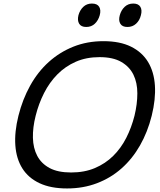

<svg xmlns="http://www.w3.org/2000/svg" viewBox="-20 -1052 900 1082"><path d="M774 -966Q767 -937 747 -918.5Q727 -900 698 -900Q669 -900 658 -918.5Q647 -937 655 -966Q663 -995 682.5 -1013.5Q702 -1032 731 -1032Q760 -1032 771 -1013.5Q782 -995 774 -966ZM542 -966Q534 -937 514.5 -918.5Q495 -900 466 -900Q437 -900 426 -918.5Q415 -937 422 -966Q430 -995 449.5 -1013.5Q469 -1032 498 -1032Q528 -1032 539 -1013.5Q550 -995 542 -966ZM835 -400Q812 -308 769 -232.5Q726 -157 665 -103Q604 -49 526.5 -19.5Q449 10 358 10Q266 10 203 -19.5Q140 -49 106 -103Q72 -157 66.5 -232.5Q61 -308 84 -400Q107 -492 150 -569.5Q193 -647 254.5 -702.5Q316 -758 393.5 -789Q471 -820 563 -820Q656 -820 718.5 -789Q781 -758 814.5 -702.5Q848 -647 853 -570Q858 -493 835 -400ZM738 -400Q754 -466 754 -526Q754 -586 732 -631Q710 -676 663.5 -703Q617 -730 541 -730Q466 -730 407 -704Q348 -678 303.5 -633Q259 -588 228.5 -528Q198 -468 181 -400Q164 -333 165.5 -275Q167 -217 190 -173.5Q213 -130 259.5 -105Q306 -80 381 -80Q456 -80 515 -105Q574 -130 618 -173.5Q662 -217 691.5 -275Q721 -333 738 -400Z"/></svg>

Font: TypoPRO Sinkin Sans
Style: 400 Italic
Weight: 400
Italic angle: -112°
Designer: Keith Bates
Foundry: K-Type
Version: Sinkin Sans (version 1.0)  by Keith Bates   •   © 2014   www